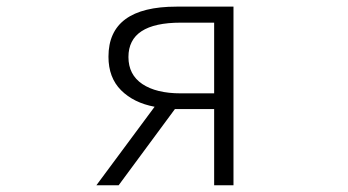

<svg xmlns="http://www.w3.org/2000/svg" viewBox="-20 -553 1040 573"><path d="M619.1 -274.4V-485.4H519.5Q363.3 -485.4 363.3 -382.8Q363.3 -330.1 404.8 -302.2Q446.3 -274.4 519.5 -274.4ZM506.8 -533.2H676.8V0H619.1V-227.5H502.9H502L334 0H267.6L441.4 -234.4Q378.9 -246.1 341.3 -283.7Q303.7 -321.3 303.7 -383.8Q303.7 -533.2 506.8 -533.2Z"/></svg>

Font: GenEi Gothic M Light
Style: Regular
Weight: 300
Designer: o_tamon (Modified); [Source Han Sans]
Ryoko NISHIZUKA  (kana & ideographs); Paul D. Hunt (Latin, Greek & Cyrillic); Wenl
Version: Version 1.1a;Original Version 1.004